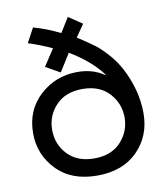

<svg xmlns="http://www.w3.org/2000/svg" viewBox="-82 -780 749 862"><g transform="rotate(-10 293.0 -348.5)"><path d="M244.1 -644.5 285.2 -710.9 347.7 -668.9 308.6 -612.3 324.2 -602.5Q365.2 -575.2 386.2 -559.6Q407.2 -543.9 437.5 -510.7Q467.8 -477.5 490.2 -436.5Q544.9 -332 544.9 -226.6Q544.9 -123 477.1 -54.7Q409.2 13.7 293 13.7Q174.8 13.7 107.9 -56.2Q41 -126 41 -222.7Q41 -328.1 112.8 -394Q184.6 -460 284.2 -460Q354.5 -460 405.3 -424.8L407.2 -426.8Q356.4 -495.1 261.7 -551.8L210.9 -470.7L145.5 -507.8L195.3 -584Q144.5 -607.4 87.9 -626L123 -691.4Q180.7 -675.8 244.1 -644.5ZM293 -64.5Q371.1 -64.5 414.6 -111.8Q458 -159.2 458 -222.7Q458 -286.1 414.6 -333.5Q371.1 -380.9 293 -380.9Q215.8 -380.9 171.9 -334.5Q127.9 -288.1 127.9 -222.7Q127.9 -157.2 171.9 -110.8Q215.8 -64.5 293 -64.5Z"/></g></svg>

Font: Thabit-Bold
Style: Bold
Weight: 700
Designer: Regenerated by Nadim Shaikli
Foundry: MAK Alagha
Version: 0.01